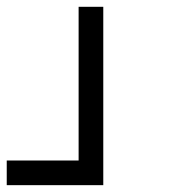

<svg xmlns="http://www.w3.org/2000/svg" viewBox="-20 -714 540 570"><path d="M286.6 -693.8V-164.3H0V-237.5H213.4V-693.8Z"/></svg>

Font: EnergyBar
Style: Regular
Weight: 400
Italic angle: -10°
Version: 1.0 2000-03-28